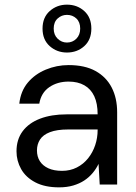

<svg xmlns="http://www.w3.org/2000/svg" viewBox="-20 -794 584 826"><path d="M234 12Q173 12 132 -9.5Q91 -31 71 -66.5Q51 -102 51 -143Q51 -194 77.5 -229.5Q104 -265 152.5 -283.5Q201 -302 266 -302H400Q400 -349 385.5 -380Q371 -411 343 -427Q315 -443 275 -443Q227 -443 192 -419Q157 -395 149 -348H63Q69 -402 99.5 -438.5Q130 -475 177 -494.5Q224 -514 275 -514Q345 -514 391 -488.5Q437 -463 460.5 -417.5Q484 -372 484 -311V0H409L404 -89Q394 -68 378.5 -49.5Q363 -31 342.5 -17.5Q322 -4 295 4Q268 12 234 12ZM247 -59Q282 -59 310.5 -73.5Q339 -88 359 -113Q379 -138 389.5 -169.5Q400 -201 400 -234V-237H273Q225 -237 195 -225.5Q165 -214 152 -193.5Q139 -173 139 -147Q139 -120 151.5 -100.5Q164 -81 188 -70Q212 -59 247 -59ZM268 -568Q225 -568 194 -595.5Q163 -623 163 -671Q163 -719 194 -746.5Q225 -774 268 -774Q312 -774 342.5 -746.5Q373 -719 373 -671Q373 -623 342.5 -595.5Q312 -568 268 -568ZM268 -611Q292 -611 308.5 -627.5Q325 -644 325 -671Q325 -699 308.5 -714.5Q292 -730 268 -730Q245 -730 228 -714.5Q211 -699 211 -671Q211 -644 228 -627.5Q245 -611 268 -611Z"/></svg>

Font: DM Sans 16pt
Style: Regular
Weight: 400
Version: Version 4.004;gftools[0.9.30]